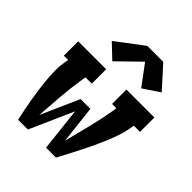

<svg xmlns="http://www.w3.org/2000/svg" viewBox="-213 -908 1039 1039"><g transform="rotate(45 306.0 -388.5)"><path d="M99 0Q92 -32 85.5 -64.5Q79 -97 73.5 -129.5Q68 -162 63.5 -195Q59 -228 56 -261.5Q53 -295 52.5 -329Q52 -363 58 -398L62 -420H29V-530H243V-420H195L191 -398Q179 -323 173 -248.5Q167 -174 162 -99L259 -318H334L359 -99L363 -116Q381 -186 398.5 -256.5Q416 -327 428 -398L431 -420H398V-530H612V-420H565L561 -398Q555 -363 543.5 -329Q532 -295 518 -261.5Q504 -228 488.5 -195Q473 -162 456.5 -129.5Q440 -97 423 -64.5Q406 -32 389 0H313L285 -250L174 0ZM236 -584 156 -660 311 -777H433L544 -654L450 -591L363 -708Z"/></g></svg>

Font: Iosevka Curly Slab XBdExObl
Style: Regular
Weight: 800
Width: 7
Italic angle: -9°
Monospace: yes
Designer: Belleve Invis
Foundry: Belleve Invis
Version: Version 11.1.0; ttfautohint (v1.8.3)